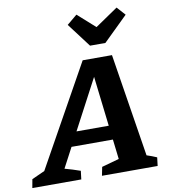

<svg xmlns="http://www.w3.org/2000/svg" viewBox="-143 -1015 964 1097"><g transform="rotate(-10 338.5 -466.0)"><path d="M630 -71Q645 -66 660 -60.5Q675 -55 688 -49L682 0H359L369 -50L470 -78L406 -622L440 -616L155 -77Q177 -71 200 -64Q223 -57 245 -49L239 0H-45L-36 -50L39 -84L365 -669H535ZM152 -193 190 -275H536L545 -193ZM421 -744 316 -883 375 -932 476 -842 608 -932 652 -883 510 -744Z"/></g></svg>

Font: Piazzolla Thin ExtraBold
Style: Italic
Weight: 800
Italic angle: -11.3°
Version: Version 2.005